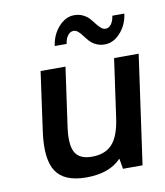

<svg xmlns="http://www.w3.org/2000/svg" viewBox="-82 -790 745 868"><g transform="rotate(-10 290.0 -356.0)"><path d="M405.8 -47.9Q351.6 9.8 244.6 9.8Q144 9.8 106.4 -47.1Q68.8 -104 86.4 -230L124 -500H238.3L200.2 -230Q189 -148.9 209 -113.5Q229 -78.1 286.1 -78.1Q347.2 -78.1 379.6 -114Q412.1 -149.9 423.3 -230L461.4 -500H574.2L503.9 0H414.1ZM206.5 -600.1Q213.9 -651.9 245.8 -687Q277.8 -722.2 316.4 -722.2Q339.4 -722.2 357.2 -713.4Q375 -704.6 386 -692.1Q397 -679.7 406.2 -667.2Q415.5 -654.8 425.8 -646Q436 -637.2 447.3 -637.2Q461.4 -637.2 472.4 -651.1Q483.4 -665 486.8 -689.9H542Q534.7 -637.7 502.7 -602.8Q470.7 -567.9 431.6 -567.9Q408.7 -567.9 390.9 -576.7Q373 -585.4 362.1 -597.9Q351.1 -610.4 342 -622.8Q333 -635.3 323 -644Q313 -652.8 301.8 -652.8Q287.1 -652.8 275.9 -638.9Q264.6 -625 261.2 -600.1Z"/></g></svg>

Font: Fivo Sans Med
Style: Regular
Weight: 450
Designer: Alexander Slobzheninov
Foundry: Alexander Slobzheninov
Version: 1.0